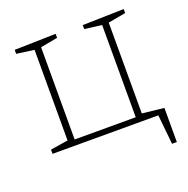

<svg xmlns="http://www.w3.org/2000/svg" viewBox="-122 -641 885 904"><g transform="rotate(-20 321.0 -189.0)"><path d="M613 -23V148H589L574 0H44V-21L132 -35V-489L44 -501V-521L251 -526V-506L165 -490V-28H471V-490L385 -501V-521L592 -526V-506L504 -490V-35Z"/></g></svg>

Font: Bitter ExtraLight
Style: Regular
Weight: 200
Designer: Sol Matas, and Bitter project Authors
Foundry: Sol Matas
Version: Version 2.001